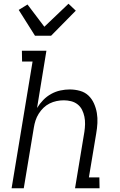

<svg xmlns="http://www.w3.org/2000/svg" viewBox="-20 -1006 640 1026"><path d="M167 -815 80 -953 127 -982 217 -863 346 -986 385 -949 253 -815ZM42 0 154 -677H98L97 -735H228L178 -429Q192 -452 211 -471.5Q230 -491 253.5 -504Q277 -517 302.5 -522.5Q328 -528 352 -528Q381 -528 407.5 -520.5Q434 -513 452.5 -495.5Q471 -478 482 -453.5Q493 -429 497.5 -402.5Q502 -376 500.5 -348Q499 -320 494 -292L455 -58H511L512 0H381L431 -302Q434 -322 434.5 -342.5Q435 -363 431 -382.5Q427 -402 418.5 -419Q410 -436 395 -448Q380 -460 360.5 -465Q341 -470 321 -470Q302 -470 282.5 -466Q263 -462 245 -453Q227 -444 212.5 -430Q198 -416 187 -398.5Q176 -381 170 -362.5Q164 -344 161 -325L107 0Z"/></svg>

Font: Iosevka Etoile Light
Style: Italic
Weight: 300
Italic angle: -9°
Designer: Belleve Invis
Foundry: Belleve Invis
Version: Version 22.1.2; ttfautohint (v1.8.4)